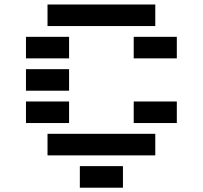

<svg xmlns="http://www.w3.org/2000/svg" viewBox="-20 -704 919 870"><path d="M195.3 0V-97.7H683.6V0ZM683.6 -683.6V-585.9H195.3V-683.6ZM97.7 -439.5V-537.1H293V-439.5ZM585.9 -439.5V-537.1H781.2V-439.5ZM97.7 -293V-390.6H293V-293ZM97.7 -146.5V-244.1H293V-146.5ZM585.9 -146.5V-244.1H781.2V-146.5ZM341.8 146.5V48.8H537.1V146.5Z"/></svg>

Font: Trigram
Style: Regular
Weight: 400
Designer: GGBotNet
Foundry: GGBotNet
Version: 1.05